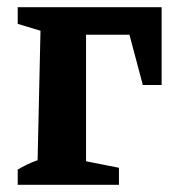

<svg xmlns="http://www.w3.org/2000/svg" viewBox="-20 -511 476 531"><path d="M427 -491V-276H375L338 -415H218V-65L309 -47V0H29V-42Q41 -49 54 -55.5Q67 -62 84 -68L92 -426L29 -445V-491Z"/></svg>

Font: Piazzolla 24pt
Style: Bold
Weight: 700
Designer: Juan Pablo del Peral
Foundry: Huerta Tipografica
Version: Version 2.005